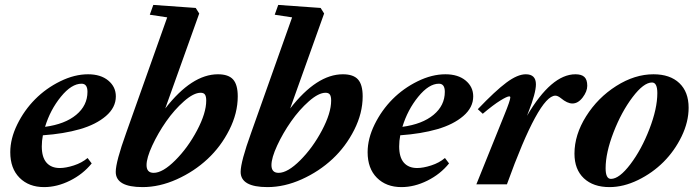

<svg xmlns="http://www.w3.org/2000/svg" viewBox="-20 -745 2806 776"><path d="M158.2 11.2Q96.7 11.2 59.1 -26.4Q21.5 -64 21.5 -129.9Q21.5 -184.6 49.8 -242.2Q78.1 -299.8 122.1 -344Q166 -388.2 223.6 -416.5Q281.2 -444.8 335.9 -444.8Q387.2 -444.8 417.7 -419.4Q448.2 -394 448.2 -355.5Q448.2 -310.5 408.2 -276.1Q368.2 -241.7 303 -222.9Q237.8 -204.1 153.3 -198.2Q148.9 -175.3 148.9 -153.3Q148.9 -109.4 168 -87.6Q187 -65.9 221.7 -65.9Q246.1 -65.9 278.6 -76.4Q311 -86.9 334 -106.4L350.6 -84.5Q315.4 -41 262.9 -14.9Q210.4 11.2 158.2 11.2ZM309.6 -406.7Q269 -406.7 226.1 -354Q183.1 -301.3 162.1 -232.4Q242.7 -243.2 288.1 -281Q333.5 -318.8 333.5 -374Q333.5 -406.7 309.6 -406.7Z M556.2 11.2Q447.8 11.2 447.8 -50.3Q447.8 -90.8 490.2 -208.5L655.8 -674.8L585.4 -685.5L599.6 -725.1L771 -712.9L785.2 -690.4L647.9 -306.6Q755.4 -444.8 860.8 -444.8Q903.3 -444.8 922.1 -423.8Q940.9 -402.8 940.9 -355.5Q940.9 -287.6 906.7 -220Q872.6 -152.3 818.6 -102.1Q764.6 -51.8 694.6 -20.3Q624.5 11.2 556.2 11.2ZM601.1 -46.4Q637.7 -46.4 688.5 -97.2Q739.3 -147.9 776.4 -218Q813.5 -288.1 813.5 -338.4Q813.5 -355.5 808.3 -362.8Q803.2 -370.1 791 -370.1Q762.7 -370.1 723.6 -335.7Q684.6 -301.3 651.6 -254.2Q618.7 -207 595.5 -157Q572.3 -106.9 572.3 -77.6Q572.3 -46.4 601.1 -46.4Z M1061 11.2Q952.6 11.2 952.6 -50.3Q952.6 -90.8 995.1 -208.5L1160.6 -674.8L1090.3 -685.5L1104.5 -725.1L1275.9 -712.9L1290 -690.4L1152.8 -306.6Q1260.3 -444.8 1365.7 -444.8Q1408.2 -444.8 1427 -423.8Q1445.8 -402.8 1445.8 -355.5Q1445.8 -287.6 1411.6 -220Q1377.4 -152.3 1323.5 -102.1Q1269.5 -51.8 1199.5 -20.3Q1129.4 11.2 1061 11.2ZM1106 -46.4Q1142.6 -46.4 1193.4 -97.2Q1244.1 -147.9 1281.2 -218Q1318.4 -288.1 1318.4 -338.4Q1318.4 -355.5 1313.2 -362.8Q1308.1 -370.1 1295.9 -370.1Q1267.6 -370.1 1228.5 -335.7Q1189.5 -301.3 1156.5 -254.2Q1123.5 -207 1100.3 -157Q1077.1 -106.9 1077.1 -77.6Q1077.1 -46.4 1106 -46.4Z M1602.5 11.2Q1541 11.2 1503.4 -26.4Q1465.8 -64 1465.8 -129.9Q1465.8 -184.6 1494.1 -242.2Q1522.5 -299.8 1566.4 -344Q1610.4 -388.2 1668 -416.5Q1725.6 -444.8 1780.3 -444.8Q1831.5 -444.8 1862.1 -419.4Q1892.6 -394 1892.6 -355.5Q1892.6 -310.5 1852.5 -276.1Q1812.5 -241.7 1747.3 -222.9Q1682.1 -204.1 1597.7 -198.2Q1593.3 -175.3 1593.3 -153.3Q1593.3 -109.4 1612.3 -87.6Q1631.3 -65.9 1666 -65.9Q1690.4 -65.9 1722.9 -76.4Q1755.4 -86.9 1778.3 -106.4L1794.9 -84.5Q1759.8 -41 1707.3 -14.9Q1654.8 11.2 1602.5 11.2ZM1753.9 -406.7Q1713.4 -406.7 1670.4 -354Q1627.4 -301.3 1606.4 -232.4Q1687 -243.2 1732.4 -281Q1777.8 -318.8 1777.8 -374Q1777.8 -406.7 1753.9 -406.7Z M1905.3 0 2018.1 -279.8Q2042.5 -339.4 2042.5 -351.1Q2042.5 -355.5 2038.1 -355.5Q2029.3 -355.5 2002 -338.6Q1974.6 -321.8 1931.2 -285.2L1911.1 -303.7Q1981.9 -377.9 2026.9 -411.4Q2071.8 -444.8 2105 -444.8Q2146 -444.8 2146 -404.3Q2146 -369.1 2115.7 -292L2109.9 -276.9Q2208.5 -444.8 2305.7 -444.8Q2330.6 -444.8 2342 -433.8Q2353.5 -422.9 2353.5 -398.4Q2353.5 -375.5 2335 -351.1Q2316.4 -326.7 2293.5 -326.7Q2272.9 -326.7 2247.1 -348.1Q2234.4 -358.4 2224.6 -358.4Q2158.2 -358.4 2028.8 0Z M2443.4 11.2Q2377.9 11.2 2339.8 -24.4Q2301.8 -60.1 2301.8 -124Q2301.8 -200.2 2348.9 -275.1Q2396 -350.1 2470.7 -397.5Q2545.4 -444.8 2621.1 -444.8Q2688 -444.8 2725.6 -409.2Q2763.2 -373.5 2763.2 -309.6Q2763.2 -252.4 2734.9 -193.8Q2706.5 -135.3 2661.9 -90.6Q2617.2 -45.9 2558.6 -17.3Q2500 11.2 2443.4 11.2ZM2449.2 -22Q2482.9 -22 2527.8 -81.3Q2572.8 -140.6 2604.7 -223.4Q2636.7 -306.2 2636.7 -368.7Q2636.7 -411.6 2615.2 -411.6Q2581.5 -411.6 2536.6 -352.3Q2491.7 -293 2459.7 -210.2Q2427.7 -127.4 2427.7 -64.9Q2427.7 -22 2449.2 -22Z"/></svg>

Font: Elstob ExtraBold
Style: Italic
Weight: 800
Italic angle: -20°
Designer: Peter S. Baker
Version: Version 1.015